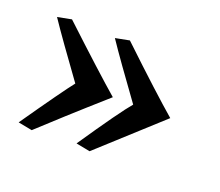

<svg xmlns="http://www.w3.org/2000/svg" viewBox="-57 -380 458 399"><g transform="rotate(20 172.0 -180.5)"><path d="M12 -64 43 -58C72 -85 117 -126 178 -180C149 -205 104 -246 43 -303L12 -297C30 -270 58 -231 95 -180C83 -165 55 -126 12 -64ZM140 -64 171 -58 305 -180C276 -205 231 -246 171 -303L140 -297C158 -270 186 -231 223 -180C210 -165 182 -126 140 -64Z"/></g></svg>

Font: GFS Nicefore
Style: Regular
Weight: 400
Designer: George Matthiopoulos
Foundry: George Matthiopoulos
Version: Version 1.0